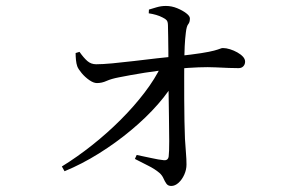

<svg xmlns="http://www.w3.org/2000/svg" viewBox="-20 -586 1040 649"><path d="M442 -62.2Q466.1 -57.6 491.3 -51.8Q516.5 -46.1 533.5 -44.5Q548.2 -42.9 550.2 -57.4Q552 -72 552 -109.1Q552 -146.2 551.1 -193.4Q550.2 -240.6 549.7 -287.4Q549.2 -334.3 549.2 -369.7Q549.2 -388.5 549.1 -412.9Q549 -437.2 548.5 -461.1Q548 -485.1 547.7 -500.9Q547.5 -512.3 543.5 -517.3Q539.4 -522.2 529.8 -526.8Q519.4 -532.3 507.8 -535.6Q496.2 -539 482.8 -541L483.4 -553.6Q494.3 -556.8 509.4 -561.4Q524.6 -565.9 540.9 -565.9Q560.2 -565.9 578.8 -558.3Q597.4 -550.6 609.7 -541.1Q621.9 -531.7 621.9 -523.8Q621.9 -510.8 616.3 -504.3Q610.7 -497.8 608.2 -476Q605.6 -456 604.3 -429.4Q603 -402.8 602.8 -381.7Q602.6 -359.8 602.6 -325.2Q602.6 -290.5 602.7 -251.5Q602.8 -212.5 603.5 -177Q604.2 -141.4 605.2 -117Q607 -86.4 608.7 -67.2Q610.4 -47.9 610.4 -29.9Q610.4 -12.4 602.9 4.3Q595.5 20.9 583.6 31.8Q571.7 42.6 559 42.6Q547.9 42.6 542.5 34.9Q537 27.2 532.5 16.8Q527.9 6.4 519 -1.5Q503 -15.1 480.2 -26.3Q457.3 -37.5 436 -48.8ZM235.6 -406.7 248.7 -410.7Q262.8 -390.6 275.3 -379.7Q287.9 -368.8 305 -368.8Q326.3 -368.8 359.9 -371.9Q393.4 -375 432.6 -379.7Q471.8 -384.5 509.9 -388.8Q548.1 -393.1 578.7 -396.1Q630.7 -401.7 660.2 -406.4Q689.7 -411.1 703.9 -415Q718 -418.9 723.6 -421.2Q729.2 -423.6 733.2 -423.6Q744.8 -423.6 757.6 -419.5Q770.4 -415.5 782.2 -408.9Q794 -402.3 801.3 -394.3Q808.5 -386.4 808.5 -377.7Q808.5 -368.4 802.6 -362.1Q796.8 -355.7 786.5 -355.7Q759.3 -355.7 709.3 -358.3Q659.4 -361 575.3 -353.2Q520.6 -348.4 469.3 -340.2Q418 -331.9 381.6 -324.5Q356.4 -319.7 340.3 -312.5Q324.3 -305.2 307.7 -305.2Q296.3 -305.2 281.9 -315.2Q267.5 -325.2 256.1 -338.8Q244.6 -352.5 241.2 -361.8Q238 -370.8 236.8 -383.2Q235.6 -395.6 235.6 -406.7ZM198.2 -7.2 189.1 -23.3Q241.2 -55.4 292.1 -95.9Q343.1 -136.3 388.2 -181.5Q433.4 -226.7 468.8 -273.2Q504.3 -319.7 525.3 -363.9L577.6 -366.2L576 -321.4Q553.5 -278.8 514 -233.8Q474.5 -188.7 423.3 -146.1Q372.2 -103.4 314.4 -67.3Q256.6 -31.2 198.2 -7.2Z"/></svg>

Font: Noto Serif TC
Style: Regular
Weight: 200
Designer: Ryoko NISHIZUKA 西塚涼子 (kana & ideographs); Frank Grießhammer (Latin, Greek & Cyrillic); Wenlong ZHANG 张文龙 (bopomofo); San
Foundry: Adobe
Version: Version 2.001;hotconv 1.1.0;makeotfexe 2.6.0